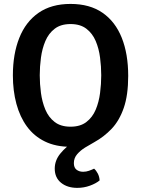

<svg xmlns="http://www.w3.org/2000/svg" viewBox="-20 -716 702 954"><path d="M44 -341.5Q44 -447.5 75.8 -527.5Q107.5 -607.5 171.2 -652Q235 -696.5 330.5 -696.5Q426 -696.5 489.5 -652.5Q553 -608.5 585 -528.2Q617 -448 617 -339Q617 -243.5 595 -180Q573 -116.5 534.8 -76.2Q496.5 -36 448.5 -9.5Q426.5 2.5 403 17Q379.5 31.5 363.2 50.5Q347 69.5 347 94.5Q347 117 360.2 127.2Q373.5 137.5 393 137.5Q408 137.5 422.2 132.5Q436.5 127.5 447.5 122Q458 131 466 146.5Q474 162 475 180.5Q457 195.5 427 206.5Q397 217.5 364 217.5Q314.5 217.5 283.2 192Q252 166.5 252 122Q252 81 279.8 47Q307.5 13 346 -11L363 13Q355 13.5 346 13.5Q337 13.5 331.5 13.5Q257.5 13.5 203.5 -12.8Q149.5 -39 114.2 -87Q79 -135 61.5 -200Q44 -265 44 -341.5ZM177.5 -342Q177.5 -299 183.5 -254Q189.5 -209 205.5 -171Q221.5 -133 251.8 -109.8Q282 -86.5 330.5 -86.5Q379 -86.5 409.2 -109.8Q439.5 -133 455.5 -171Q471.5 -209 477.2 -254Q483 -299 483 -342Q483 -385 477.2 -429.8Q471.5 -474.5 455.5 -512.2Q439.5 -550 409.2 -573.2Q379 -596.5 330.5 -596.5Q282 -596.5 251.8 -573.2Q221.5 -550 205.5 -512.2Q189.5 -474.5 183.5 -429.8Q177.5 -385 177.5 -342Z"/></svg>

Font: Signika Negative Light SemiBold
Style: Regular
Weight: 600
Version: Version 2.001